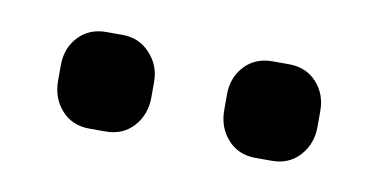

<svg xmlns="http://www.w3.org/2000/svg" viewBox="-30 -730 456 231"><g transform="rotate(10 197.5 -614.0)"><path d="M39 -605V-624Q39 -645 52 -659Q65 -673 86 -673H106Q126 -673 139.5 -658.5Q153 -644 153 -624V-605Q153 -584 140 -569.5Q127 -555 106 -555H86Q65 -555 52 -569.5Q39 -584 39 -605ZM242 -605V-624Q242 -645 255 -659Q268 -673 289 -673H309Q330 -673 343 -659Q356 -645 356 -624V-605Q356 -584 343 -569.5Q330 -555 309 -555H289Q268 -555 255 -569.5Q242 -584 242 -605Z"/></g></svg>

Font: Mitr
Style: Regular
Weight: 400
Designer: Thanarat Vachiruckul
Foundry: Cadson Demak
Version: Version 1.002